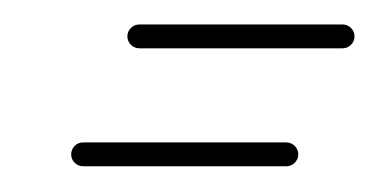

<svg xmlns="http://www.w3.org/2000/svg" viewBox="-20 -200 302 153"><path d="M46.2 -67.5C46.2 -67.5 46.2 -67.5 46.2 -67.5C100.2 -67.5 154.2 -67.5 208.2 -67.5C213.4 -67.5 217.7 -71.8 217.7 -77C217.7 -82.2 213.4 -86.5 208.2 -86.5C208.2 -86.5 208.2 -86.5 208.2 -86.5C154.2 -86.5 100.2 -86.5 46.2 -86.5C40.9 -86.5 36.7 -82.2 36.7 -77C36.7 -71.8 40.9 -67.5 46.2 -67.5ZM91 -161.5C91 -161.5 91 -161.5 91 -161.5C145 -161.5 199 -161.5 253 -161.5C258.2 -161.5 262.5 -165.8 262.5 -171C262.5 -176.2 258.2 -180.5 253 -180.5C253 -180.5 253 -180.5 253 -180.5C199 -180.5 145 -180.5 91 -180.5C85.8 -180.5 81.5 -176.2 81.5 -171C81.5 -165.8 85.8 -161.5 91 -161.5Z"/></svg>

Font: FRB American Cursive Extralight
Style: Italic
Weight: 200
Italic angle: -25°
Version: Version 2.0;Modular Font Editor K font №1